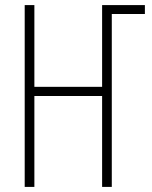

<svg xmlns="http://www.w3.org/2000/svg" viewBox="-20 -734 597 754"><path d="M77 0H115V-357H381V0H419V-679H549V-714H381V-393H115V-714H77Z"/></svg>

Font: Noto Sans ExtraCondensed ExtraLight
Style: Regular
Weight: 200
Width: 2
Designer: Monotype Design Team
Foundry: Monotype Imaging Inc.
Version: Version 2.013